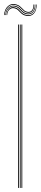

<svg xmlns="http://www.w3.org/2000/svg" viewBox="-29 -920 199 940"><path d="M76 0V-800H80V0ZM60 0V-800H64V0ZM68 0V-800H72V0ZM-9 -846.2Q-7 -875.2 10.1 -890.2Q27.2 -905.2 51 -898.2Q61.5 -895.2 68.1 -889.9Q74.8 -884.5 79.8 -878.8Q84.8 -873 90.4 -868.4Q96 -863.8 104.5 -862.2Q120 -859.2 128 -870Q136 -880.8 134.8 -897.8H137.8Q139 -878.8 130 -866.9Q121 -855 103.8 -858.2Q94.8 -860 88.9 -864.8Q83 -869.5 77.8 -875.2Q72.5 -881 66.1 -886.4Q59.8 -891.8 49.5 -894.5Q26.8 -901 11.2 -886.4Q-4.2 -871.8 -6 -846.2ZM-3 -846.2Q-1 -871.5 14 -884Q29 -896.5 48.8 -890.5Q58.5 -887.5 64.8 -882.2Q71 -877 76 -871.2Q81 -865.5 87.1 -860.8Q93.2 -856 103 -854.2Q121.5 -851 131.9 -863.5Q142.2 -876 141 -897.8H144Q145.2 -874.8 133.8 -861Q122.2 -847.2 102 -850.5Q92 -852.2 85.6 -856.9Q79.2 -861.5 74 -867.2Q68.8 -873 62.8 -878.4Q56.8 -883.8 47.5 -886.8Q29 -892.8 15.4 -881.2Q1.8 -869.8 0 -846.2ZM3 -846.2Q4.8 -867 16.8 -878Q28.8 -889 46.2 -883Q55 -880 60.9 -874.8Q66.8 -869.5 72 -863.6Q77.2 -857.8 84 -853.1Q90.8 -848.5 101.2 -846.5Q123.2 -842.5 136 -857.1Q148.8 -871.8 147 -897.8H150Q151.2 -870.5 137.6 -854.5Q124 -838.5 100.2 -842.5Q89.2 -844.5 82.1 -849.2Q75 -854 69.6 -859.9Q64.2 -865.8 58.5 -871Q52.8 -876.2 44.2 -878.8Q29.2 -883.5 18.2 -874.2Q7.2 -865 6 -846.2Z"/></svg>

Font: Big Shoulders Inline Display Thin Thin
Style: Regular
Weight: 250
Version: Version 2.002